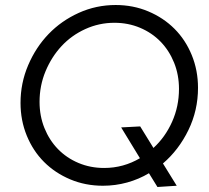

<svg xmlns="http://www.w3.org/2000/svg" viewBox="-20 -731 833 767"><path d="M771 -380Q771 -290 732.5 -211Q694 -132 631 -78L686 11L609 16L575 -39Q535 -15 488 -2Q441 11 391 11Q321 11 260.5 -14.5Q200 -40 156 -84Q112 -128 87 -189Q62 -250 62 -320Q62 -399 92.5 -470.5Q123 -542 174 -595Q225 -648 294.5 -679.5Q364 -711 442 -711Q512 -711 572.5 -685.5Q633 -660 677 -616Q721 -572 746 -511Q771 -450 771 -380ZM540 -226 593 -140Q640 -183 667.5 -244.5Q695 -306 695 -376Q695 -432 675.5 -480.5Q656 -529 621.5 -564.5Q587 -600 539.5 -620Q492 -640 437 -640Q376 -640 321 -615Q266 -590 226 -547Q186 -504 162 -446.5Q138 -389 138 -324Q138 -268 157.5 -219.5Q177 -171 211.5 -135.5Q246 -100 293.5 -80Q341 -60 396 -60Q435 -60 471 -70Q507 -80 539 -99L464 -222Z"/></svg>

Font: Red Hat Display
Style: Italic
Weight: 400
Italic angle: -12°
Designer: Pentagram / MCKL
Foundry: Pentagram / MCKL
Version: Version 1.003; Red Hat Display Italic